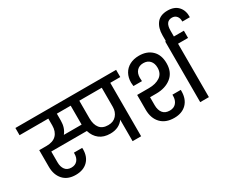

<svg xmlns="http://www.w3.org/2000/svg" viewBox="-160 -1515 2454 2029"><g transform="rotate(-30 1067.0 -501.0)"><path d="M1205 -652H1083V0H979V-262Q954 -226 913 -206Q872 -186 817 -186Q737 -186 686 -225.5Q635 -265 614 -335H180V-203Q180 -148 205.5 -114.5Q231 -81 281 -81Q328 -81 354.5 -111.5Q381 -142 381 -193V-205H482Q483 -198 483 -188Q483 -97 429.5 -44Q376 9 283 9Q184 9 130.5 -51Q77 -111 77 -208V-411H164Q246 -411 286.5 -453Q327 -495 327 -568V-652H-24V-740H1205ZM600 -421V-437V-652H431V-568Q431 -479 383 -421ZM979 -652H705V-437Q705 -361 739 -318Q773 -275 843 -275Q907 -275 943 -316.5Q979 -358 979 -419Z M1371 -310V-212Q1371 -154 1398.5 -118.5Q1426 -83 1483 -83Q1533 -83 1561 -115.5Q1589 -148 1589 -201V-215H1691V-200Q1691 -103 1636 -47.5Q1581 8 1486 8Q1381 8 1323 -53.5Q1265 -115 1265 -219V-399H1409Q1491 -399 1543.5 -434Q1596 -469 1596 -541Q1596 -595 1567 -626.5Q1538 -658 1488 -658Q1438 -658 1409 -626.5Q1380 -595 1380 -541Q1380 -528 1382 -500H1278Q1274 -530 1274 -544Q1274 -605 1300 -651.5Q1326 -698 1374.5 -723.5Q1423 -749 1488 -749Q1585 -749 1643.5 -692.5Q1702 -636 1702 -534Q1702 -425 1630.5 -367.5Q1559 -310 1446 -310ZM2032 -740V-652H1910V0H1804V-740Z M1812 -722V-811Q1812 -900 1854.5 -955.5Q1897 -1011 1988 -1011Q2071 -1011 2116 -962Q2161 -913 2158 -832H2066Q2068 -873 2047 -898Q2026 -923 1990 -923Q1910 -923 1910 -812V-722Z"/></g></svg>

Font: Poppins Medium A&M
Style: Regular
Weight: 500
Designer: Ninad Kale (Devanagari), Jonny Pinhorn (Latin)
Foundry: Indian Type Foundry
Version: 4.004